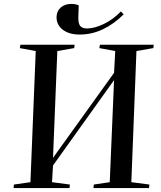

<svg xmlns="http://www.w3.org/2000/svg" viewBox="-20 -958 822 978"><path d="M561 -550 250 -115 245 -30 336 -18 334 0H49L51 -18L135 -30L162 -698L81 -713L84 -730H360L358 -713L272 -698L250 -154L561 -587L567 -698L486 -713L489 -730H763L761 -713L675 -698L649 -30L741 -18L739 0H456L458 -18L539 -30ZM386 -782Q332 -782 300 -806.5Q268 -831 268 -870Q268 -901 289 -919.5Q310 -938 343 -938Q354 -938 362.5 -936.5Q371 -935 381 -931L379 -871Q378 -840 388 -826.5Q398 -813 423 -813Q461 -813 509 -836Q557 -859 596 -900Q597 -898 601 -894Q605 -890 610 -885Q561 -836 504.5 -809Q448 -782 386 -782Z"/></svg>

Font: Literata 72pt Medium
Style: Italic
Weight: 500
Italic angle: -2°
Designer: Latin by Veronika Burian and Jose Scaglione. Greek by Irene Vlachou. Cyrillic by Vera Evstafieva
Foundry: TypeTogether
Version: Version 3.002